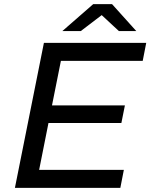

<svg xmlns="http://www.w3.org/2000/svg" viewBox="-20 -907 726 927"><path d="M169 -87H578L561 0H52L192 -700H686L669 -613H274L231 -398H583L566 -313H214ZM281 -757 430 -887H521L638 -757H554L471 -834L370 -757Z"/></svg>

Font: Montserrat Medium
Style: Italic
Weight: 500
Italic angle: -11.3°
Designer: Julieta Ulanovsky
Foundry: Julieta Ulanovsky
Version: Version 9.000; ttfautohint (v1.8.4.7-5d5b)